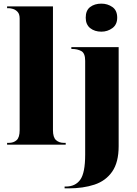

<svg xmlns="http://www.w3.org/2000/svg" viewBox="-20 -795 755 1055"><path d="M537 -621Q500 -621 475.5 -640.5Q451 -660 451 -698Q451 -738 475.5 -756.5Q500 -775 537 -775Q571 -775 597.5 -756.5Q624 -738 624 -698Q624 -660 597.5 -640.5Q571 -621 537 -621ZM335 240V230H342Q394 230 421 192.5Q448 155 448 55V-461Q448 -503 426.5 -514.5Q405 -526 376 -526H372V-536H632V8Q632 97 596.5 148Q561 199 499 219.5Q437 240 357 240ZM19 0V-10H29Q55 -10 71.5 -25Q88 -40 88 -80V-693Q88 -718 76.5 -730Q65 -742 51 -746Q37 -750 29 -750H19V-760H271V-80Q271 -40 288 -25Q305 -10 331 -10H341V0Z"/></svg>

Font: Noto Serif Display SemiCondensed Black
Style: Regular
Weight: 900
Width: 4
Designer: Monotype Design Team
Foundry: Monotype Imaging Inc.
Version: Version 2.009